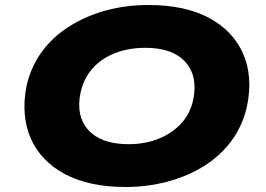

<svg xmlns="http://www.w3.org/2000/svg" viewBox="-20 -736 1061 767"><path d="M482 11Q336 11 239.5 -40.5Q143 -92 103 -183Q63 -274 86 -393Q104 -471 148.5 -531Q193 -591 259 -632Q325 -673 404.5 -694.5Q484 -716 573 -716Q719 -716 815 -664.5Q911 -613 951 -522Q991 -431 967 -313Q950 -235 905.5 -174.5Q861 -114 795.5 -73Q730 -32 649.5 -10.5Q569 11 482 11ZM493 -160Q559 -160 613 -181.5Q667 -203 703.5 -242.5Q740 -282 752 -338Q771 -433 720 -489Q669 -545 561 -545Q494 -545 440 -524Q386 -503 350.5 -463.5Q315 -424 302 -367Q282 -272 333.5 -216Q385 -160 493 -160Z"/></svg>

Font: Nunito Sans 10pt Expanded Black
Style: Italic
Weight: 900
Width: 7
Italic angle: -9°
Designer: Vernon Adams
Foundry: Vernon Adams
Version: Version 3.101;gftools[0.9.27]